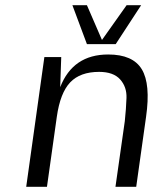

<svg xmlns="http://www.w3.org/2000/svg" viewBox="-20 -720 615 740"><path d="M397 -510Q492 -510 526.5 -453Q561 -396 543 -270L505 0H425L461 -253Q466 -300 467.5 -342.5Q469 -385 443 -414Q417 -443 362 -443Q289 -443 250.5 -402.5Q212 -362 199 -270L161 0H81L151 -500H216L212 -384Q261 -510 397 -510ZM315 -550 259 -700H315L373 -566L468 -700H524L426 -550Z"/></svg>

Font: Fivo Sans Modern
Style: Italic
Weight: 400
Designer: Alexander Slobzheninov
Foundry: Alexander Slobzheninov
Version: 1.0